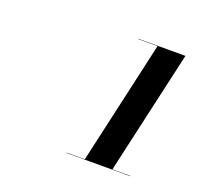

<svg xmlns="http://www.w3.org/2000/svg" viewBox="-87 -1009 703 655"><g transform="rotate(20 265.0 -681.0)"><path d="M213.5 -457.2H279.8L380.9 -904.8H310.7V-906H481.7L380 -457.2H445.7V-456H213.5Z"/></g></svg>

Font: Bodoni* 96
Style: Bold Italic
Weight: 700
Italic angle: -13°
Version: Version 2.2